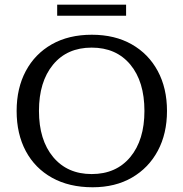

<svg xmlns="http://www.w3.org/2000/svg" viewBox="-20 -791 786 823"><path d="M377 11.7Q276.4 11.7 203.1 -29.1Q129.9 -69.8 90.6 -143.3Q51.3 -216.8 51.3 -315.4Q51.3 -413.1 90.6 -486.6Q129.9 -560.1 202.1 -601.1Q274.4 -642.1 373.5 -642.1Q472.2 -642.1 544.4 -601.1Q616.7 -560.1 656.2 -486.6Q695.8 -413.1 695.8 -315.4Q695.8 -218.3 656.5 -144.8Q617.2 -71.3 545.7 -29.8Q474.1 11.7 377 11.7ZM373 -44.9Q478 -44.9 538.6 -117.9Q599.1 -190.9 599.1 -315.4Q599.1 -441.4 538.6 -514.2Q478 -586.9 373 -586.9Q267.6 -586.9 207.3 -513.7Q147 -440.4 147 -315.9Q147 -190.9 207.8 -117.9Q268.6 -44.9 373 -44.9ZM225.1 -723.6V-771H520.5V-723.6Z"/></svg>

Font: Kameron
Style: Regular
Weight: 400
Designer: Vernon Adams
Foundry: Vernon Adams
Version: Version 1.100